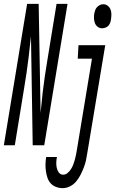

<svg xmlns="http://www.w3.org/2000/svg" viewBox="-62 -755 599 998"><path d="M-42 0 79 -735H139L149 -168L160 -276Q165 -317 171 -358.5Q177 -400 184 -441L232 -735H289L168 0H108L99 -567L87 -459Q82 -418 76 -376.5Q70 -335 63 -294L15 0ZM469 -608Q456 -608 446 -615.5Q436 -623 431.5 -634.5Q427 -646 426.5 -659Q426 -672 428 -685Q430 -694 433 -702.5Q436 -711 442.5 -718Q449 -725 457.5 -729Q466 -733 475 -733Q488 -733 498 -725Q508 -717 512.5 -705.5Q517 -694 517 -681Q517 -668 515 -655Q514 -646 511 -637.5Q508 -629 502 -622Q496 -615 486.5 -611.5Q477 -608 469 -608ZM264 223Q246 223 229 216.5Q212 210 201 197.5Q190 185 184.5 168.5Q179 152 176.5 134Q174 116 174.5 97.5Q175 79 178 61H234Q231 75 230.5 89.5Q230 104 233 117.5Q236 131 244 142Q252 153 267 153Q279 153 289.5 144Q300 135 307 124Q314 113 318.5 101Q323 89 326.5 77Q330 65 332.5 52.5Q335 40 337 28L416 -450H342L346 -520H485L392 39Q389 59 385 78Q381 97 373.5 116Q366 135 357 153Q348 171 334.5 187.5Q321 204 302 213.5Q283 223 264 223Z"/></svg>

Font: Iosevka SS18
Style: Italic
Weight: 400
Italic angle: -9°
Monospace: yes
Designer: Belleve Invis
Foundry: Belleve Invis
Version: Version 25.1.1; ttfautohint (v1.8.4)